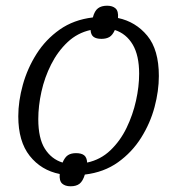

<svg xmlns="http://www.w3.org/2000/svg" viewBox="-20 -604 621 672"><path d="M227 48Q208 48 197.5 38.5Q187 29 189 5Q124 -8 84 -58.5Q44 -109 44 -197Q44 -250 60 -307.5Q76 -365 108 -415.5Q140 -466 189 -500.5Q238 -535 305 -543Q311 -566 323 -575Q335 -584 355 -584Q374 -584 384.5 -574.5Q395 -565 393 -541Q455 -528 495.5 -479Q536 -430 536 -338Q536 -286 521 -229.5Q506 -173 474 -122Q442 -71 393 -36Q344 -1 277 7Q270 30 258.5 39Q247 48 227 48ZM285 -35Q332 -45 366.5 -78Q401 -111 423 -156.5Q445 -202 456 -251.5Q467 -301 467 -346Q467 -410 444.5 -448Q422 -486 382 -499Q374 -481 363 -474.5Q352 -468 335 -468Q317 -468 307.5 -475Q298 -482 297 -499Q251 -489 216.5 -456.5Q182 -424 159 -378.5Q136 -333 125 -283Q114 -233 114 -187Q114 -120 137 -83.5Q160 -47 199 -35Q207 -54 218 -61Q229 -68 246 -68Q265 -68 274.5 -60.5Q284 -53 285 -35Z"/></svg>

Font: Noto Serif Light
Style: Italic
Weight: 300
Italic angle: -12°
Designer: Monotype Design Team
Foundry: Monotype Imaging Inc.
Version: Version 2.013